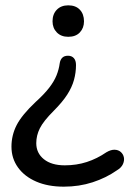

<svg xmlns="http://www.w3.org/2000/svg" viewBox="-20 -511 487 720"><path d="M219 189Q160 189 116 170Q72 151 47.5 117Q23 83 23 39Q23 -4 42.5 -42Q62 -80 114 -129Q146 -158 164.5 -182Q183 -206 192 -228.5Q201 -251 204 -274Q206 -287 213.5 -294.5Q221 -302 235 -302Q249 -302 257 -293Q265 -284 265 -267Q265 -239 257.5 -211.5Q250 -184 232 -156Q214 -128 181 -95Q143 -57 129.5 -30Q116 -3 116 26Q116 63 144.5 86Q173 109 223 109Q267 109 305.5 96.5Q344 84 379 60Q396 50 410 50.5Q424 51 433 59Q442 67 444.5 79Q447 91 441 104.5Q435 118 418 128Q378 156 327.5 172.5Q277 189 219 189ZM236 -373Q209 -373 193 -389.5Q177 -406 177 -431Q177 -458 193 -474.5Q209 -491 236 -491Q264 -491 279.5 -474.5Q295 -458 295 -431Q295 -406 279.5 -389.5Q264 -373 236 -373Z"/></svg>

Font: Nunito ExtraLight Medium
Style: Regular
Weight: 500
Version: Version 3.602